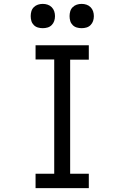

<svg xmlns="http://www.w3.org/2000/svg" viewBox="-20 -968 640 988"><path d="M163 0V-74H259V-662H163V-735H437V-661H341V-74H437V0ZM400 -823Q387 -823 375 -826.5Q363 -830 354 -839Q345 -848 341.5 -860Q338 -872 338 -885Q338 -898 341.5 -910Q345 -922 354 -931Q363 -940 375 -944Q387 -948 400 -948Q413 -948 425 -944Q437 -940 446 -931Q455 -922 459 -910Q463 -898 463 -885Q463 -872 459 -860Q455 -848 446 -839Q437 -830 425 -826.5Q413 -823 400 -823ZM200 -823Q187 -823 175 -826.5Q163 -830 154 -839Q145 -848 141.5 -860Q138 -872 138 -885Q138 -898 141.5 -910Q145 -922 154 -931Q163 -940 175 -944Q187 -948 200 -948Q213 -948 225 -944Q237 -940 246 -931Q255 -922 259 -910Q263 -898 263 -885Q263 -872 259 -860Q255 -848 246 -839Q237 -830 225 -826.5Q213 -823 200 -823Z"/></svg>

Font: Zed Mono Extended
Style: Regular
Weight: 400
Width: 7
Monospace: yes
Designer: Belleve Invis
Foundry: Belleve Invis
Version: Version 1.0.0; ttfautohint (v1.8.4)